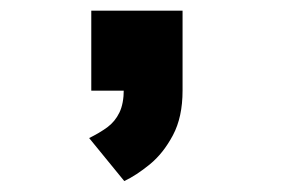

<svg xmlns="http://www.w3.org/2000/svg" viewBox="-20 -169 540 358"><path d="M211.7 168.6 146.2 88.4Q165.4 79 180 68.4Q194.5 57.7 202.6 41Q210.8 24.2 210.8 -2.5L320.4 0Q320.4 49.3 302.5 83Q284.6 116.8 259.3 137.5Q234 158.1 211.7 168.6ZM150.2 0V-149.1H320.4V0Z"/></svg>

Font: Trispace Thin
Style: Regular
Weight: 100
Designer: Tyler Finck
Foundry: Etcetera Type Company
Version: Version 1.210